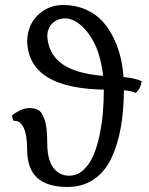

<svg xmlns="http://www.w3.org/2000/svg" viewBox="-20 -725 591 764"><path d="M240.2 -651.9Q209.5 -651.9 188.7 -632.6Q168 -613.3 168 -577.1L87.9 -554.2Q87.9 -623.5 129.9 -664.3Q171.9 -705.1 231.9 -705.1Q280.3 -705.1 320.6 -687.5Q360.8 -669.9 388.7 -639.2Q416.5 -608.4 435.8 -566.4Q455.1 -524.4 464.1 -476.3Q473.1 -428.2 473.1 -375Q473.1 -287.6 460.7 -217.8Q448.2 -147.9 422.4 -94Q396.5 -40 352.3 -10.5Q308.1 19 248 19Q168.9 19 128.4 -17.1Q87.9 -53.2 87.9 -131.8Q87.9 -187 74.7 -215.6Q61.5 -244.1 39.1 -244.1H34.2L26.9 -265.1Q38.6 -275.4 58.6 -285.2Q78.6 -294.9 97.2 -294.9Q106.9 -294.9 114 -293.7Q121.1 -292.5 130.1 -288.3Q139.2 -284.2 145.3 -274.7Q151.4 -265.1 157 -250.5Q162.6 -235.8 165.3 -211.7Q168 -187.5 168 -155.8Q168 -90.3 191.9 -58.1Q215.8 -25.9 254.9 -25.9Q287.1 -25.9 312 -48.8Q336.9 -71.8 351.8 -106.9Q366.7 -142.1 376.5 -189.2Q386.2 -236.3 389.6 -279.5Q393.1 -322.8 393.1 -367.2Q393.1 -424.3 382.3 -473.1Q371.6 -522 355 -554.2Q338.4 -586.4 317.6 -609.1Q296.9 -631.8 277.1 -641.8Q257.3 -651.9 240.2 -651.9ZM87.9 -567.9 168 -590.8Q168 -511.7 229.2 -469.2Q290.5 -426.8 422.9 -420.9Q507.3 -419.4 543.9 -401.9Q539.6 -372.1 520 -355Q498 -368.2 410.2 -368.2Q87.9 -368.2 87.9 -567.9Z"/></svg>

Font: Linear Smooth Low Contrast
Style: Regular
Weight: 500
Designer: Philipp H. Poll, Flanker
Foundry: Philipp H. Poll, reworked by Flanker
Version: Version 1.010 | FøM Fix